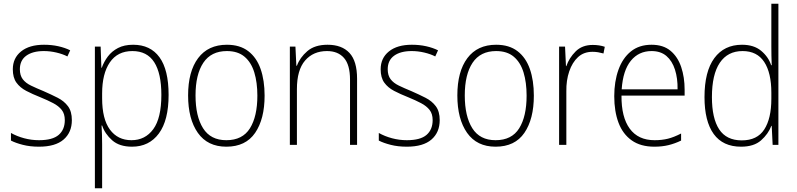

<svg xmlns="http://www.w3.org/2000/svg" viewBox="-20 -780 4293 1034"><path d="M367 -133Q367 -67 322.5 -28.5Q278 10 190 10Q142 10 103 0Q64 -10 39 -23V-64Q71 -46 110 -35.5Q149 -25 190 -25Q263 -25 296 -53.5Q329 -82 329 -133Q329 -167 312.5 -188Q296 -209 266.5 -224.5Q237 -240 198 -256Q155 -273 121.5 -290.5Q88 -308 68.5 -335Q49 -362 49 -407Q49 -467 93.5 -503Q138 -539 217 -539Q258 -539 294 -531Q330 -523 358 -509L343 -476Q318 -489 284 -497Q250 -505 216 -505Q156 -505 121.5 -480Q87 -455 87 -407Q87 -374 102.5 -353.5Q118 -333 147 -319Q176 -305 215 -289Q256 -271 290.5 -253.5Q325 -236 346 -208Q367 -180 367 -133Z M697 -539Q790 -539 839 -471.5Q888 -404 888 -269Q888 -132 835.5 -61Q783 10 691 10Q623 10 584 -24.5Q545 -59 530 -104H527Q530 -55 530 -1V234H491V-529H522L526 -415H528Q540 -448 561 -476Q582 -504 615.5 -521.5Q649 -539 697 -539ZM693 -505Q613 -505 571.5 -444Q530 -383 530 -277V-251Q530 -139 572 -82Q614 -25 688 -25Q762 -25 805.5 -84.5Q849 -144 849 -269Q849 -385 810.5 -445Q772 -505 693 -505Z M1405 -265Q1405 -139 1354 -64.5Q1303 10 1199 10Q1098 10 1045.5 -64.5Q993 -139 993 -266Q993 -395 1047 -467Q1101 -539 1202 -539Q1272 -539 1317 -504.5Q1362 -470 1383.5 -408.5Q1405 -347 1405 -265ZM1033 -266Q1033 -154 1073.5 -89.5Q1114 -25 1199 -25Q1286 -25 1326 -89Q1366 -153 1366 -265Q1366 -336 1349.5 -390Q1333 -444 1297 -474.5Q1261 -505 1202 -505Q1117 -505 1075 -442Q1033 -379 1033 -266Z M1744 -539Q1821 -539 1862 -495Q1903 -451 1903 -356V0H1865V-351Q1865 -431 1832.5 -468Q1800 -505 1741 -505Q1667 -505 1623 -454Q1579 -403 1579 -300V0H1541V-529H1571L1576 -426H1579Q1595 -470 1635 -504.5Q1675 -539 1744 -539Z M2348 -133Q2348 -67 2303.5 -28.5Q2259 10 2171 10Q2123 10 2084 0Q2045 -10 2020 -23V-64Q2052 -46 2091 -35.5Q2130 -25 2171 -25Q2244 -25 2277 -53.5Q2310 -82 2310 -133Q2310 -167 2293.5 -188Q2277 -209 2247.5 -224.5Q2218 -240 2179 -256Q2136 -273 2102.5 -290.5Q2069 -308 2049.5 -335Q2030 -362 2030 -407Q2030 -467 2074.5 -503Q2119 -539 2198 -539Q2239 -539 2275 -531Q2311 -523 2339 -509L2324 -476Q2299 -489 2265 -497Q2231 -505 2197 -505Q2137 -505 2102.5 -480Q2068 -455 2068 -407Q2068 -374 2083.5 -353.5Q2099 -333 2128 -319Q2157 -305 2196 -289Q2237 -271 2271.5 -253.5Q2306 -236 2327 -208Q2348 -180 2348 -133Z M2855 -265Q2855 -139 2804 -64.5Q2753 10 2649 10Q2548 10 2495.5 -64.5Q2443 -139 2443 -266Q2443 -395 2497 -467Q2551 -539 2652 -539Q2722 -539 2767 -504.5Q2812 -470 2833.5 -408.5Q2855 -347 2855 -265ZM2483 -266Q2483 -154 2523.5 -89.5Q2564 -25 2649 -25Q2736 -25 2776 -89Q2816 -153 2816 -265Q2816 -336 2799.5 -390Q2783 -444 2747 -474.5Q2711 -505 2652 -505Q2567 -505 2525 -442Q2483 -379 2483 -266Z M3172 -538Q3208 -538 3237 -528L3230 -492Q3216 -496 3201.5 -498.5Q3187 -501 3171 -501Q3124 -501 3093 -472.5Q3062 -444 3045.5 -395.5Q3029 -347 3030 -288V0H2991V-529H3023L3028 -424H3030Q3045 -468 3080 -503Q3115 -538 3172 -538Z M3489 -539Q3552 -539 3591 -506.5Q3630 -474 3648.5 -419Q3667 -364 3667 -297V-265H3327Q3326 -149 3371.5 -87Q3417 -25 3505 -25Q3545 -25 3577 -33Q3609 -41 3648 -61V-23Q3615 -7 3580.5 1.5Q3546 10 3504 10Q3430 10 3382 -24Q3334 -58 3311 -119Q3288 -180 3288 -262Q3288 -341 3310.5 -404Q3333 -467 3377.5 -503Q3422 -539 3489 -539ZM3489 -505Q3420 -505 3377.5 -453Q3335 -401 3328 -299H3629Q3630 -358 3615 -405Q3600 -452 3569 -478.5Q3538 -505 3489 -505Z M3971 10Q3873 10 3823.5 -58.5Q3774 -127 3774 -257Q3774 -395 3827 -467Q3880 -539 3976 -539Q4040 -539 4079 -506.5Q4118 -474 4133 -429H4136Q4134 -481 4134 -530V-760H4172V0H4141L4136 -102H4134Q4117 -58 4078.5 -24Q4040 10 3971 10ZM3975 -24Q4058 -24 4096 -83Q4134 -142 4134 -248V-281Q4134 -388 4095.5 -446.5Q4057 -505 3979 -505Q3899 -505 3856.5 -442Q3814 -379 3814 -257Q3814 -143 3853 -83.5Q3892 -24 3975 -24Z"/></svg>

Font: Noto Sans Khmer UI SemiCondensed ExtraLight
Style: Regular
Weight: 200
Width: 4
Designer: Danh Hong and the Monotype Design Team
Foundry: Monotype Imaging Inc.
Version: Version 2.002; ttfautohint (v1.8.4.7-5d5b)